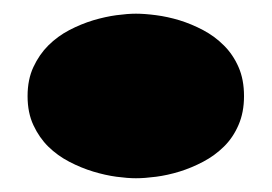

<svg xmlns="http://www.w3.org/2000/svg" viewBox="-20 -252 399 282"><path d="M20.5 -110.8Q20.5 -135.3 29.1 -153.6Q37.6 -171.9 51 -185.3Q64.5 -198.7 81.8 -207.8Q99.1 -216.8 116.9 -222.2Q134.8 -227.5 151.1 -229.7Q167.5 -231.9 179.7 -231.9Q192.4 -231.9 209.2 -229.7Q226.1 -227.5 243.7 -222.2Q261.2 -216.8 278.3 -207.8Q295.4 -198.7 308.8 -185.3Q322.3 -171.9 330.3 -153.6Q338.4 -135.3 338.4 -110.8Q338.4 -86.9 330.3 -68.4Q322.3 -49.8 308.8 -36.6Q295.4 -23.4 278.3 -14.4Q261.2 -5.4 243.7 0Q226.1 5.4 209.2 7.6Q192.4 9.8 179.7 9.8Q167.5 9.8 151.1 7.6Q134.8 5.4 116.9 0Q99.1 -5.4 81.8 -14.4Q64.5 -23.4 51 -36.6Q37.6 -49.8 29.1 -68.1Q20.5 -86.4 20.5 -110.8Z"/></svg>

Font: Corben
Style: Bold
Weight: 700
Designer: vernon adams
Foundry: vernon adams
Version: Version 1.101; ttfautohint (v1.6)